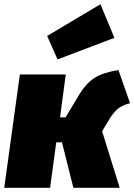

<svg xmlns="http://www.w3.org/2000/svg" viewBox="-28 -888 635 908"><path d="M447 -868 513 -709 244 -607 195 -718ZM532 -557 587 -400Q548 -390 527.5 -372Q507 -354 487 -321L455 -267L538 0H319L265 -215H238L209 0H-8L66 -536H283L256 -333H282L350 -446Q380 -494 418 -519Q456 -544 532 -557Z"/></svg>

Font: Fira Sans Ultra
Style: Italic
Weight: 950
Italic angle: -8°
Designer: Carrois Corporate & Edenspiekermann AG
Foundry: Carrois Corporate GbR & Edenspiekermann AG
Version: Version 4.203;PS 004.203;hotconv 1.0.88;makeotf.lib2.5.64775